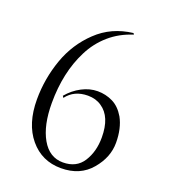

<svg xmlns="http://www.w3.org/2000/svg" viewBox="-137 -833 834 947"><g transform="rotate(20 280.0 -359.5)"><path d="M296 -367Q224 -367 185 -315L179 -324Q210 -361 251 -382.5Q292 -404 334 -404Q376 -404 413 -386Q450 -368 476 -324Q505 -271 505 -195Q505 -119 449 -53Q392 15 291.5 15Q191 15 128 -60.5Q65 -136 65 -264Q65 -373 102 -477Q138 -577 213 -648Q289 -721 401 -734L405 -727Q335 -705 283.5 -660Q232 -615 201 -553Q140 -433 140 -272Q140 -155 180 -85Q220 -15 291 -15Q362 -15 396 -68.5Q430 -122 430 -196Q430 -305 368 -346Q338 -367 296 -367Z"/></g></svg>

Font: Cinzel Decorative
Style: Regular
Weight: 400
Designer: Natanael Gama
Version: Version 1.002;PS 001.002;hotconv 1.0.56;makeotf.lib2.0.21325